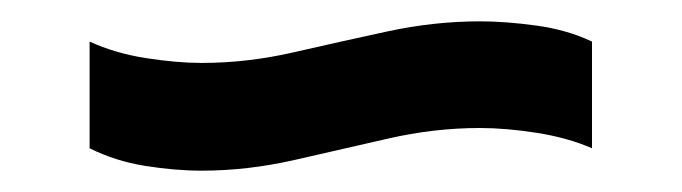

<svg xmlns="http://www.w3.org/2000/svg" viewBox="-20 -440 639 180"><path d="M169 -280Q144 -280 116 -284.5Q88 -289 64 -301V-401Q88 -390 117 -385.5Q146 -381 169 -381Q212 -381 255.5 -391Q299 -401 343 -410.5Q387 -420 430 -420Q454 -420 483 -416Q512 -412 535 -401V-301Q512 -311 483 -315.5Q454 -320 430 -320Q387 -320 343.5 -310Q300 -300 256 -290Q212 -280 169 -280Z"/></svg>

Font: Pathway Extreme 8pt Thin 12pt
Style: Bold
Weight: 700
Version: Version 1.001;gftools[0.9.26]